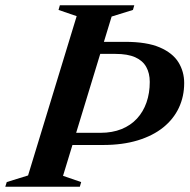

<svg xmlns="http://www.w3.org/2000/svg" viewBox="-52 -705 716 725"><path d="M327.5 -203.5Q372 -203.5 406.8 -217.5Q441.5 -231.5 465.2 -257.2Q489 -283 501.2 -318.2Q513.5 -353.5 513.5 -395.5Q513.5 -428.5 500.2 -452.2Q487 -476 458.5 -488.8Q430 -501.5 383.5 -501.5H239.5L259 -547H421Q502.5 -547 551.2 -526Q600 -505 621.8 -469.8Q643.5 -434.5 643.5 -391.5Q643.5 -341 623.5 -298.2Q603.5 -255.5 564.5 -224Q525.5 -192.5 468.2 -175Q411 -157.5 336.5 -157.5H139L150.5 -203.5ZM237.5 -644 169 -667.5 174 -685H455L450 -667.5L369.5 -642.5L186 -41L254.5 -17.5L249.5 0H-32L-26.5 -17.5L54 -42.5Z"/></svg>

Font: Newsreader 36pt SemiBold
Style: Italic
Weight: 600
Italic angle: -17°
Designer: Hugues Gentile
Foundry: Production Type
Version: Version 1.003